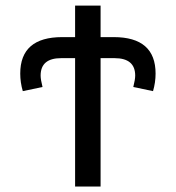

<svg xmlns="http://www.w3.org/2000/svg" viewBox="-20 -679 640 699"><path d="M546.4 -411.1Q546.4 -378.9 537.1 -347.2L465.3 -362.3Q472.2 -389.6 472.2 -403.8Q472.2 -467.3 397 -467.3H346.2V0H253.4V-467.3H202.6Q127.9 -467.3 127.9 -403.8Q127.9 -389.6 134.8 -362.3L63 -347.2Q53.7 -378.9 53.7 -411.1Q53.7 -543.9 206.5 -543.9H253.4V-658.7H346.2V-543.9H394Q546.4 -543.9 546.4 -411.1Z"/></svg>

Font: Cousine
Style: Regular
Weight: 400
Monospace: yes
Designer: Steve Matteson
Foundry: Monotype Imaging Inc.
Version: Version 1.21